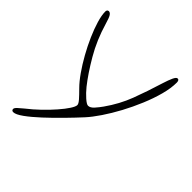

<svg xmlns="http://www.w3.org/2000/svg" viewBox="-171 -542 829 829"><g transform="rotate(45 244.0 -127.5)"><path d="M40.5 175Q34.5 175 32.2 172Q30 169 30 165.5Q30 159 40 149.8Q50 140.5 63 130Q92.5 107 119.5 81Q146.5 55 168 30.2Q189.5 5.5 202 -13.8Q214.5 -33 214.5 -42.5Q214.5 -50.5 202 -64.8Q189.5 -79 168.5 -100Q148.5 -120 127 -150.8Q105.5 -181.5 85.2 -217.8Q65 -254 49 -290.5Q33 -327 23.5 -359Q14 -391 14 -413.5Q14 -417.5 15.5 -420.2Q17 -423 19.2 -424.2Q21.5 -425.5 23.5 -425.5Q32 -425.5 38.2 -416.2Q44.5 -407 53 -377.5Q75.5 -300.5 113.5 -235.5Q151.5 -170.5 186.5 -126.5Q204 -105 222.2 -89Q240.5 -73 249 -73Q262 -73 275.5 -88.2Q289 -103.5 299.5 -118.5Q339.5 -175 362.8 -236.2Q386 -297.5 408.5 -371Q416.5 -396.5 424.2 -413.2Q432 -430 439.5 -430Q445 -430 447.2 -425.5Q449.5 -421 449.5 -415Q449.5 -380.5 438.2 -338.5Q427 -296.5 408.2 -251.8Q389.5 -207 366.8 -164.8Q344 -122.5 320 -87Q296 -51.5 275 -28.5Q247.5 1.5 213 36.8Q178.5 72 144.5 103.5Q110.5 135 82.8 155Q55 175 40.5 175Z"/></g></svg>

Font: Gluten Thin Thin
Style: Regular
Weight: 250
Version: Version 1.300